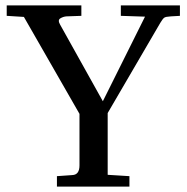

<svg xmlns="http://www.w3.org/2000/svg" viewBox="-20 -695 695 715"><path d="M192 0V-39L249 -43Q276 -44 276 -79V-271L69 -632L5 -636V-675H283V-636L227 -634Q215 -633 204.5 -626.5Q194 -620 204 -603L363 -318L520 -633L430 -636V-675H650V-636L616 -634Q597 -633 591.5 -629Q586 -625 577 -610L381 -274V-44L462 -39V0Z"/></svg>

Font: Gulzar
Style: Regular
Weight: 400
Designer: Borna Izadpanah, Alice Savoie, Simon Cozens, Fiona Ross
Version: Version 1.000;[7b34f74]; ttfautohint (v1.8.4)